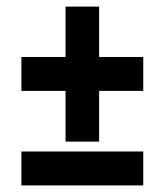

<svg xmlns="http://www.w3.org/2000/svg" viewBox="-20 -553 500 583"><path d="M45 10V-93H415V10ZM179 -123V-277H45V-380H179V-533H281V-380H415V-277H281V-123Z"/></svg>

Font: Teachers
Style: Bold
Weight: 700
Designer: Alfredo Marco Pradil, Chank Diesel
Version: Version 1.001